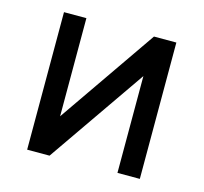

<svg xmlns="http://www.w3.org/2000/svg" viewBox="-82 -614 752 708"><g transform="rotate(15 293.5 -259.5)"><path d="M422.4 -370.6 164.1 2.4H78.6V-522.5H164.1V-147.9L422.4 -521.5H507.8V-1H422.4Z"/></g></svg>

Font: Proletarsk
Style: Regular
Weight: 400
Designer: Peter Wiegel, original typeface by Carl Albert Fahrenwaldt 1901
Foundry: Peter Wiegel
Version: Version 1.000 2010 initial release